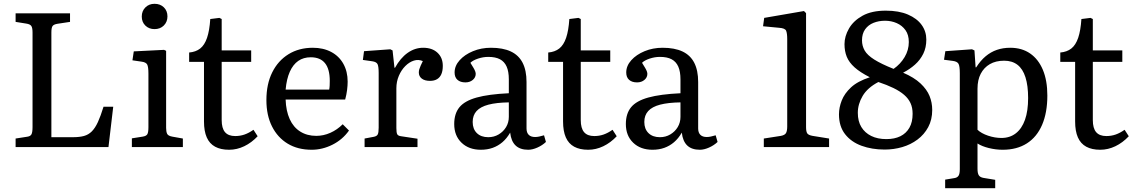

<svg xmlns="http://www.w3.org/2000/svg" viewBox="-20 -773 5957 1009"><path d="M62 0V-45L120 -54Q139 -56 145 -66.5Q151 -77 151 -105V-602Q151 -627 144.5 -636.5Q138 -646 118 -649L62 -658V-703H348V-658L282 -648Q263 -645 256.5 -636.5Q250 -628 250 -602V-52H364Q398 -52 421.5 -58.5Q445 -65 462.5 -82.5Q480 -100 494.5 -131.5Q509 -163 524 -212H575L550 0Z M673 0V-46L730 -55Q749 -58 754.5 -68Q760 -78 760 -105V-386Q760 -422 753.5 -434Q747 -446 724 -449L676 -456L683 -503L842 -511L853 -506V-101Q853 -82 858 -70.5Q863 -59 885 -55L941 -45V0ZM792 -620Q763 -620 744 -638.5Q725 -657 725 -686Q725 -715 744 -734Q763 -753 792 -753Q822 -753 841 -734.5Q860 -716 860 -687Q860 -658 841 -639Q822 -620 792 -620Z M1184 14Q1140 14 1110.5 -2Q1081 -18 1066.5 -51Q1052 -84 1052 -135V-448H974V-497Q1009 -500 1032 -518Q1055 -536 1068 -574Q1081 -612 1085 -673L1133 -679L1145 -673V-508H1300V-448H1145V-142Q1145 -99 1162.5 -78.5Q1180 -58 1216 -58Q1242 -58 1265 -66Q1288 -74 1312 -91L1334 -57Q1302 -23 1263.5 -4.5Q1225 14 1184 14Z M1618 14Q1545 14 1492 -18Q1439 -50 1409.5 -108.5Q1380 -167 1380 -247Q1380 -331 1410.5 -392.5Q1441 -454 1496 -488Q1551 -522 1624 -522Q1679 -522 1720.5 -500Q1762 -478 1784.5 -437.5Q1807 -397 1807 -344Q1807 -324 1804 -300Q1801 -276 1794 -250H1481Q1483 -190 1502.5 -147Q1522 -104 1558 -81.5Q1594 -59 1642 -59Q1680 -59 1716 -75Q1752 -91 1781 -120L1814 -87Q1780 -39 1727 -12.5Q1674 14 1618 14ZM1481 -302H1710Q1712 -312 1712.5 -323.5Q1713 -335 1713 -348Q1713 -410 1688 -441Q1663 -472 1613 -472Q1575 -472 1547.5 -453Q1520 -434 1503 -396Q1486 -358 1481 -302Z M1896 0V-45L1944 -54Q1960 -57 1965 -66.5Q1970 -76 1970 -102V-389Q1970 -424 1964 -436Q1958 -448 1936 -451L1887 -458L1893 -504L2031 -514L2043 -508L2053 -417H2056Q2084 -468 2122 -495Q2160 -522 2204 -522Q2251 -522 2279 -496Q2307 -470 2307 -427Q2307 -401 2299.5 -383.5Q2292 -366 2277 -357Q2262 -348 2240 -348Q2212 -348 2196.5 -360Q2181 -372 2181 -392Q2181 -401 2183.5 -409Q2186 -417 2190.5 -427.5Q2195 -438 2202 -452Q2179 -462 2155 -454.5Q2131 -447 2110 -426Q2089 -405 2076 -374.5Q2063 -344 2063 -309V-100Q2063 -76 2067.5 -67.5Q2072 -59 2088 -57L2174 -44V0Z M2507 14Q2444 14 2405.5 -23Q2367 -60 2367 -121Q2367 -176 2394.5 -209.5Q2422 -243 2485 -260.5Q2548 -278 2654 -283V-356Q2654 -397 2642.5 -423Q2631 -449 2607.5 -461.5Q2584 -474 2546 -474Q2519 -474 2492 -465Q2465 -456 2452 -443Q2462 -427 2468.5 -416Q2475 -405 2477.5 -397.5Q2480 -390 2480 -385Q2480 -366 2464.5 -353Q2449 -340 2426 -340Q2399 -340 2384 -353.5Q2369 -367 2369 -392Q2369 -427 2395.5 -456.5Q2422 -486 2465.5 -504Q2509 -522 2560 -522Q2623 -522 2664.5 -502.5Q2706 -483 2726.5 -443Q2747 -403 2747 -342V-98Q2747 -76 2758.5 -64.5Q2770 -53 2792 -53Q2803 -53 2814 -55.5Q2825 -58 2839 -62L2849 -27Q2830 -9 2804 2.5Q2778 14 2756 14Q2713 14 2689.5 -8.5Q2666 -31 2661 -76Q2643 -45 2620 -25.5Q2597 -6 2569 4Q2541 14 2507 14ZM2546 -52Q2576 -52 2600.5 -66.5Q2625 -81 2639.5 -105Q2654 -129 2654 -159V-235Q2589 -234 2547 -223Q2505 -212 2484.5 -189.5Q2464 -167 2464 -132Q2464 -95 2486 -73.5Q2508 -52 2546 -52Z M3071 14Q3027 14 2997.5 -2Q2968 -18 2953.5 -51Q2939 -84 2939 -135V-448H2861V-497Q2896 -500 2919 -518Q2942 -536 2955 -574Q2968 -612 2972 -673L3020 -679L3032 -673V-508H3187V-448H3032V-142Q3032 -99 3049.5 -78.5Q3067 -58 3103 -58Q3129 -58 3152 -66Q3175 -74 3199 -91L3221 -57Q3189 -23 3150.5 -4.5Q3112 14 3071 14Z M3409 14Q3346 14 3307.5 -23Q3269 -60 3269 -121Q3269 -176 3296.5 -209.5Q3324 -243 3387 -260.5Q3450 -278 3556 -283V-356Q3556 -397 3544.5 -423Q3533 -449 3509.5 -461.5Q3486 -474 3448 -474Q3421 -474 3394 -465Q3367 -456 3354 -443Q3364 -427 3370.5 -416Q3377 -405 3379.5 -397.5Q3382 -390 3382 -385Q3382 -366 3366.5 -353Q3351 -340 3328 -340Q3301 -340 3286 -353.5Q3271 -367 3271 -392Q3271 -427 3297.5 -456.5Q3324 -486 3367.5 -504Q3411 -522 3462 -522Q3525 -522 3566.5 -502.5Q3608 -483 3628.5 -443Q3649 -403 3649 -342V-98Q3649 -76 3660.5 -64.5Q3672 -53 3694 -53Q3705 -53 3716 -55.5Q3727 -58 3741 -62L3751 -27Q3732 -9 3706 2.5Q3680 14 3658 14Q3615 14 3591.5 -8.5Q3568 -31 3563 -76Q3545 -45 3522 -25.5Q3499 -6 3471 4Q3443 14 3409 14ZM3448 -52Q3478 -52 3502.5 -66.5Q3527 -81 3541.5 -105Q3556 -129 3556 -159V-235Q3491 -234 3449 -223Q3407 -212 3386.5 -189.5Q3366 -167 3366 -132Q3366 -95 3388 -73.5Q3410 -52 3448 -52Z M3994 0V-45L4084 -59Q4105 -63 4111 -74.5Q4117 -86 4117 -108V-568Q4117 -597 4111.5 -611Q4106 -625 4074 -627L3990 -635L3996 -679L4205 -715L4216 -704V-105Q4216 -82 4222 -72.5Q4228 -63 4250 -59L4337 -45V0Z M4629 13Q4562 13 4507.5 -7Q4453 -27 4421 -68Q4389 -109 4389 -172Q4389 -208 4403.5 -245Q4418 -282 4452.5 -314Q4487 -346 4551 -367Q4500 -393 4471 -419Q4442 -445 4430 -474.5Q4418 -504 4418 -541Q4418 -582 4441.5 -623Q4465 -664 4513 -690.5Q4561 -717 4635 -717Q4704 -717 4751.5 -696.5Q4799 -676 4823.5 -642Q4848 -608 4848 -565Q4848 -523 4832 -490.5Q4816 -458 4788.5 -433.5Q4761 -409 4726 -391Q4784 -366 4817.5 -334.5Q4851 -303 4865 -268.5Q4879 -234 4879 -195Q4879 -144 4858 -105Q4837 -66 4801.5 -39.5Q4766 -13 4721.5 0Q4677 13 4629 13ZM4638 -42Q4681 -42 4711.5 -57Q4742 -72 4759 -101.5Q4776 -131 4776 -175Q4776 -207 4765 -231Q4754 -255 4731.5 -274.5Q4709 -294 4675 -310.5Q4641 -327 4596 -342Q4539 -312 4513.5 -269Q4488 -226 4488 -180Q4488 -136 4506.5 -105.5Q4525 -75 4558.5 -58.5Q4592 -42 4638 -42ZM4676 -411Q4712 -436 4734 -473Q4756 -510 4756 -552Q4756 -590 4738.5 -614.5Q4721 -639 4692.5 -651.5Q4664 -664 4631 -664Q4598 -664 4570.5 -653Q4543 -642 4526.5 -619Q4510 -596 4510 -561Q4510 -532 4524 -507.5Q4538 -483 4574.5 -460Q4611 -437 4676 -411Z M4947 216V171L4995 163Q5010 161 5017 151Q5024 141 5024 116V-388Q5024 -426 5017 -438Q5010 -450 4987 -453L4941 -459L4948 -504L5088 -514L5101 -508L5107 -419H5110Q5133 -455 5160 -477.5Q5187 -500 5219 -511Q5251 -522 5289 -522Q5350 -522 5393.5 -492Q5437 -462 5460.5 -406Q5484 -350 5484 -271Q5484 -181 5456.5 -117Q5429 -53 5376.5 -19.5Q5324 14 5249 14Q5213 14 5176.5 5Q5140 -4 5117 -19V114Q5117 138 5124 148.5Q5131 159 5149 162L5210 172V216ZM5243 -48Q5287 -48 5318.5 -72.5Q5350 -97 5366.5 -143.5Q5383 -190 5383 -258Q5383 -323 5369 -367Q5355 -411 5327 -432.5Q5299 -454 5257 -454Q5213 -454 5182 -436Q5151 -418 5134 -385.5Q5117 -353 5117 -307V-91Q5137 -72 5172.5 -60Q5208 -48 5243 -48Z M5762 14Q5718 14 5688.5 -2Q5659 -18 5644.5 -51Q5630 -84 5630 -135V-448H5552V-497Q5587 -500 5610 -518Q5633 -536 5646 -574Q5659 -612 5663 -673L5711 -679L5723 -673V-508H5878V-448H5723V-142Q5723 -99 5740.5 -78.5Q5758 -58 5794 -58Q5820 -58 5843 -66Q5866 -74 5890 -91L5912 -57Q5880 -23 5841.5 -4.5Q5803 14 5762 14Z"/></svg>

Font: Literata 18pt
Style: Regular
Weight: 400
Designer: Latin by Veronika Burian and Jose Scaglione. Greek by Irene Vlachou. Cyrillic by Vera Evstafieva.
Foundry: TypeTogether
Version: Version 3.103;gftools[0.9.29]